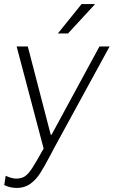

<svg xmlns="http://www.w3.org/2000/svg" viewBox="-20 -740 560 946"><path d="M230 -76H234L470 -511H520L248 -13Q231 19 228 25Q198 82 177.5 114Q157 146 129 166Q101 186 63 186Q30 186 1 172L8 126Q38 140 60 140Q86 140 103 128.5Q120 117 138.5 88.5Q157 60 195 -8L62 -511H117ZM447 -720 446 -717 315 -575H265L382 -720Z"/></svg>

Font: Chivo Thin Italic
Style: Regular
Weight: 100
Italic angle: -8.05°
Designer: Hector Gatti
Foundry: Omnibus-Type
Version: Version 1.007